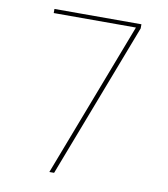

<svg xmlns="http://www.w3.org/2000/svg" viewBox="-82 -805 765 874"><g transform="rotate(10 300.0 -367.5)"><path d="M227 0H205L479 -716H99V-735H501V-716Z"/></g></svg>

Font: Iosevka Thin Extended
Style: Regular
Weight: 100
Width: 7
Monospace: yes
Designer: Belleve Invis
Foundry: Belleve Invis
Version: Version 32.5.0; ttfautohint (v1.8.4)